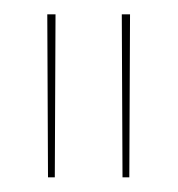

<svg xmlns="http://www.w3.org/2000/svg" viewBox="-20 -772 248 268"><path d="M46 -752H57.5L56.5 -524.5H47ZM150 -752H161.5L160.5 -524.5H151Z"/></svg>

Font: Hepta Slab ExtraLight Thin
Style: Regular
Weight: 250
Version: Version 1.102